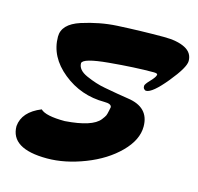

<svg xmlns="http://www.w3.org/2000/svg" viewBox="-113 -865 1064 1034"><g transform="rotate(15 419.0 -348.5)"><path d="M141 -199Q170 -170 277 -170Q428 -181 468 -232Q482 -250 485.5 -258Q489 -266 493 -286L497 -306Q496 -325 457 -325Q325 -325 224.5 -406.5Q124 -488 124 -600Q124 -670 222 -702Q322 -734 417 -739Q550 -746 676 -746Q751 -746 794.5 -723.5Q838 -701 838 -655Q838 -619 765 -530Q692 -441 658 -441Q651 -441 645.5 -447.5Q640 -454 640.5 -464Q641 -474 666.5 -500.5Q692 -527 693 -540Q693 -548 672 -548Q566 -548 425 -535Q284 -522 281 -494Q281 -456 333 -433Q389 -408 440 -399Q520 -384 574 -376Q695 -359 695 -251Q695 -177 625 -106.5Q555 -36 445.5 6.5Q336 49 236 49Q33 49 33 -77Q40 -158 141 -199Z"/></g></svg>

Font: Mrs Sheppards
Style: Regular
Weight: 400
Version: Version 1.000